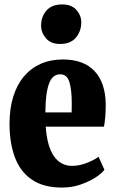

<svg xmlns="http://www.w3.org/2000/svg" viewBox="-20 -836 518 867"><path d="M260.5 11Q175 11 122.5 -25.8Q70 -62.5 46.5 -127.5Q23 -192.5 23 -277Q23 -345.5 39.8 -399.5Q56.5 -453.5 88.2 -491Q120 -528.5 164.2 -548Q208.5 -567.5 263.5 -567.5Q357.5 -567.5 406.8 -515.2Q456 -463 457.5 -365.5Q457.5 -330.5 455.2 -306.5Q453 -282.5 449.5 -264H186.5Q189.5 -220.5 198.5 -187.5Q207.5 -154.5 222.5 -132.2Q237.5 -110 258.2 -98.5Q279 -87 305.5 -87Q338.5 -87 372.5 -100.5Q406.5 -114 425 -128L451.5 -69.5Q440 -53 410.8 -34.2Q381.5 -15.5 342.5 -2.2Q303.5 11 260.5 11ZM185 -328.5H303.5Q303.5 -339 303.8 -349.8Q304 -360.5 304 -371Q304 -431 293.2 -465.8Q282.5 -500.5 252 -500.5Q238 -500.5 226 -493.2Q214 -486 205 -467.2Q196 -448.5 190.8 -415Q185.5 -381.5 185 -328.5ZM251 -637.5Q209 -637.5 187.2 -663.5Q165.5 -689.5 165.5 -720.5Q165.5 -760 189.5 -788Q213.5 -816 260.5 -816H261.5Q303 -816 325 -791.2Q347 -766.5 347 -735Q347 -695.5 323 -666.5Q299 -637.5 252 -637.5Z"/></svg>

Font: Merriweather 24pt SemiCondensed Black
Style: Regular
Weight: 900
Width: 4
Designer: Eben Sorkin
Foundry: Eben Sorkin
Version: Version 2.100